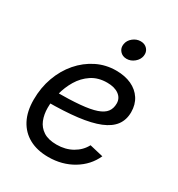

<svg xmlns="http://www.w3.org/2000/svg" viewBox="-179 -866 925 995"><g transform="rotate(30 283.5 -368.5)"><path d="M256.8 11.7Q190.4 11.7 142.8 -14.2Q95.2 -40 69.3 -89.1Q43.5 -138.2 43.5 -208.5Q43.5 -280.3 66.2 -342.8Q88.9 -405.3 129.6 -452.4Q170.4 -499.5 224.1 -526.1Q277.8 -552.7 339.4 -552.7Q392.1 -552.7 431.2 -534.7Q470.2 -516.6 491.9 -483.2Q513.7 -449.7 513.7 -404.3Q513.7 -358.4 489.7 -325.9Q465.8 -293.5 416 -273.2Q366.2 -252.9 288.8 -243.4Q211.4 -233.9 104.5 -233.9L116.2 -300.8Q205.6 -300.8 265.6 -306.2Q325.7 -311.5 360.8 -323.7Q396 -335.9 411.1 -356Q426.3 -376 426.3 -405.8Q426.3 -437.5 400.4 -456.3Q374.5 -475.1 330.6 -475.1Q276.4 -475.1 237.8 -449.5Q199.2 -423.8 174.8 -383.1Q150.4 -342.3 138.9 -296.1Q127.4 -250 127.4 -208Q127.4 -168.5 140.4 -136.2Q153.3 -104 182.9 -84.7Q212.4 -65.4 262.2 -65.4Q314.9 -65.4 355.7 -88.6Q396.5 -111.8 417 -150.9L498.5 -131.8Q468.8 -65.9 404.1 -27.1Q339.4 11.7 256.8 11.7ZM354 -631.8Q329.1 -631.8 314.2 -648.9Q299.3 -666 303.2 -689.9Q307.1 -714.4 327.9 -731Q348.6 -747.6 373.5 -747.6Q398.4 -747.6 413.3 -731Q428.2 -714.4 424.3 -689.9Q420.4 -666 399.7 -648.9Q378.9 -631.8 354 -631.8Z"/></g></svg>

Font: Inter 17pt
Style: Italic
Weight: 400
Italic angle: -9.3988°
Version: Version 4.001;git-66647c0bb